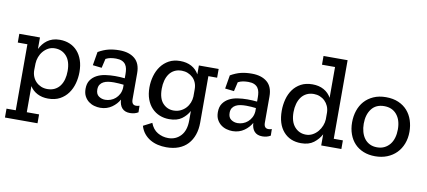

<svg xmlns="http://www.w3.org/2000/svg" viewBox="-78 -979 3318 1492"><g transform="rotate(10 1580.5 -232.5)"><path d="M523 -235Q523 -189 511 -145Q499 -101 474 -66.5Q449 -32 410.5 -11Q372 10 318 10Q270 10 233 -9Q196 -28 174 -63V143H271V213H14V143H87V-378H11V-447H174V-356Q184 -376 198 -394Q212 -412 231 -426Q250 -440 274.5 -448Q299 -456 330 -456Q373 -456 408.5 -441Q444 -426 469.5 -397.5Q495 -369 509 -328Q523 -287 523 -235ZM431 -227Q431 -304 395.5 -344Q360 -384 304 -384Q275 -384 252 -371.5Q229 -359 212 -339Q195 -319 185.5 -293.5Q176 -268 175 -242L174 -190Q174 -162 183.5 -138.5Q193 -115 210 -98Q227 -81 249.5 -71.5Q272 -62 299 -62Q332 -62 357 -74.5Q382 -87 398.5 -109.5Q415 -132 423 -162Q431 -192 431 -227Z M634 -413Q676 -437 714.5 -446.5Q753 -456 801 -456Q877 -456 921.5 -419Q966 -382 966 -305V-98Q966 -54 1001 -54Q1015 -54 1028 -59L1029 -7Q1001 10 964 10Q923 10 901.5 -14Q880 -38 878 -80V-81Q868 -63 853.5 -47Q839 -31 820.5 -18Q802 -5 779 2.5Q756 10 729 10Q706 10 682 3.5Q658 -3 638 -18Q618 -33 605 -57Q592 -81 592 -116Q592 -158 610.5 -184.5Q629 -211 658.5 -226.5Q688 -242 725.5 -247.5Q763 -253 801 -253Q821 -253 841 -252Q861 -251 878 -249V-282Q878 -304 874.5 -323Q871 -342 861 -356.5Q851 -371 832.5 -379.5Q814 -388 785 -388Q763 -388 743 -384.5Q723 -381 704 -371L687 -298L616 -306ZM878 -198Q860 -200 840.5 -201.5Q821 -203 801 -203Q778 -203 757 -200Q736 -197 719.5 -188.5Q703 -180 693 -165Q683 -150 683 -126Q683 -90 705.5 -74Q728 -58 757 -58Q778 -58 799 -65.5Q820 -73 837 -88Q854 -103 865 -124Q876 -145 878 -172Z M1515 -378V-11Q1515 42 1500 85Q1485 128 1456.5 159Q1428 190 1385.5 206.5Q1343 223 1288 223Q1253 223 1220.5 215.5Q1188 208 1160.5 192Q1133 176 1112 150.5Q1091 125 1081 90L1149 55Q1168 105 1206.5 127.5Q1245 150 1290 150Q1350 150 1389 108Q1428 66 1428 -13V-88Q1408 -50 1371 -23Q1334 4 1272 4Q1232 4 1197 -10Q1162 -24 1135.5 -51.5Q1109 -79 1094 -119.5Q1079 -160 1079 -213Q1079 -259 1091.5 -303Q1104 -347 1129 -381Q1154 -415 1191.5 -435.5Q1229 -456 1280 -456Q1331 -456 1369 -435.5Q1407 -415 1428 -377V-447H1584V-378ZM1428 -260Q1428 -288 1418.5 -311Q1409 -334 1392 -350Q1375 -366 1352.5 -375Q1330 -384 1305 -384Q1272 -384 1247.5 -371.5Q1223 -359 1207 -336.5Q1191 -314 1183 -284Q1175 -254 1175 -219Q1175 -142 1209.5 -105Q1244 -68 1294 -68Q1324 -68 1348.5 -79.5Q1373 -91 1390.5 -110Q1408 -129 1417.5 -153Q1427 -177 1428 -202Z M1678 -413Q1720 -437 1758.5 -446.5Q1797 -456 1845 -456Q1921 -456 1965.5 -419Q2010 -382 2010 -305V-98Q2010 -54 2045 -54Q2059 -54 2072 -59L2073 -7Q2045 10 2008 10Q1967 10 1945.5 -14Q1924 -38 1922 -80V-81Q1912 -63 1897.5 -47Q1883 -31 1864.5 -18Q1846 -5 1823 2.5Q1800 10 1773 10Q1750 10 1726 3.5Q1702 -3 1682 -18Q1662 -33 1649 -57Q1636 -81 1636 -116Q1636 -158 1654.5 -184.5Q1673 -211 1702.5 -226.5Q1732 -242 1769.5 -247.5Q1807 -253 1845 -253Q1865 -253 1885 -252Q1905 -251 1922 -249V-282Q1922 -304 1918.5 -323Q1915 -342 1905 -356.5Q1895 -371 1876.5 -379.5Q1858 -388 1829 -388Q1807 -388 1787 -384.5Q1767 -381 1748 -371L1731 -298L1660 -306ZM1922 -198Q1904 -200 1884.5 -201.5Q1865 -203 1845 -203Q1822 -203 1801 -200Q1780 -197 1763.5 -188.5Q1747 -180 1737 -165Q1727 -150 1727 -126Q1727 -90 1749.5 -74Q1772 -58 1801 -58Q1822 -58 1843 -65.5Q1864 -73 1881 -88Q1898 -103 1909 -124Q1920 -145 1922 -172Z M2472 0V-88Q2451 -48 2413 -19Q2375 10 2314 10Q2226 10 2174.5 -49Q2123 -108 2123 -213Q2123 -259 2134.5 -303Q2146 -347 2170.5 -381Q2195 -415 2233 -435.5Q2271 -456 2324 -456Q2375 -456 2413 -435Q2451 -414 2472 -376V-619H2369V-688H2559V-68H2631V0ZM2472 -260Q2471 -288 2461 -310.5Q2451 -333 2434 -349.5Q2417 -366 2394.5 -375Q2372 -384 2347 -384Q2315 -384 2290 -371.5Q2265 -359 2248.5 -336.5Q2232 -314 2223.5 -283.5Q2215 -253 2215 -218Q2215 -142 2250.5 -102Q2286 -62 2340 -62Q2368 -62 2392 -75Q2416 -88 2433.5 -109Q2451 -130 2461 -155.5Q2471 -181 2472 -206Z M3129 -223Q3129 -172 3112.5 -129Q3096 -86 3065.5 -55Q3035 -24 2992.5 -7Q2950 10 2898 10Q2847 10 2806 -6.5Q2765 -23 2736.5 -53Q2708 -83 2692.5 -125.5Q2677 -168 2677 -219Q2677 -268 2691.5 -311.5Q2706 -355 2734.5 -387Q2763 -419 2805.5 -438Q2848 -457 2904 -457Q2960 -457 3002.5 -438.5Q3045 -420 3073 -388Q3101 -356 3115 -313.5Q3129 -271 3129 -223ZM3037 -226Q3037 -300 3001 -343Q2965 -386 2902 -386Q2837 -386 2802.5 -341Q2768 -296 2768 -224Q2768 -190 2776.5 -160Q2785 -130 2801.5 -108Q2818 -86 2843 -73.5Q2868 -61 2901 -61Q2934 -61 2959 -73.5Q2984 -86 3001.5 -107.5Q3019 -129 3028 -159.5Q3037 -190 3037 -226Z"/></g></svg>

Font: Zilla Slab Medium
Style: Regular
Weight: 500
Designer: Typotheque.com
Foundry: Typotheque type foundry
Version: Version 1.1; 2017